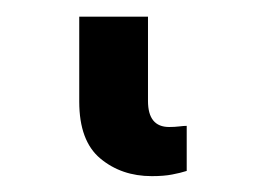

<svg xmlns="http://www.w3.org/2000/svg" viewBox="-20 25 327 236"><path d="M161.9 45.5V149.1Q161.9 181.1 187.9 181.1Q194.6 181.1 200.3 180.4Q206 179.7 209.5 179.7V235.1Q201.7 237.6 191.6 239.5Q181.5 241.5 166.5 241.5Q129.3 241.5 103.3 219.8Q77.4 198.2 77.4 149.9V45.5Z"/></svg>

Font: Inter P Semi Bold
Style: Regular
Weight: 600
Designer: Rasmus Andersson
Foundry: rsms
Version: Version 3.018;git-588b23468